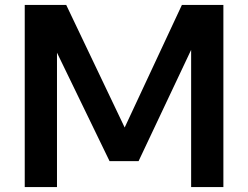

<svg xmlns="http://www.w3.org/2000/svg" viewBox="-20 -760 1008 780"><path d="M80.5 0V-740H249L486.5 -242L719 -740H887.5V0H756.5V-557.5L543 -105.5H425L211.5 -546V0Z"/></svg>

Font: Encode Sans SmExp SmBold
Style: Regular
Weight: 600
Width: 6
Designer: Multiple Designers
Foundry: Impallari Type
Version: Version 3.002; ttfautohint (v1.8.3) -l 8 -r 50 -G 200 -x 14 